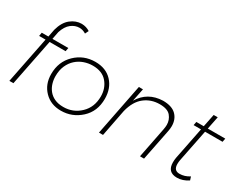

<svg xmlns="http://www.w3.org/2000/svg" viewBox="-84 -1217 2125 1684"><g transform="rotate(30 978.0 -375.0)"><path d="M104 0H63L157 -472H92L98 -508H165L180 -585Q203 -670 254 -710.5Q305 -751 364 -751Q411 -750 447 -726L430 -691Q398 -711 364 -711Q320 -711 281 -680.8Q242 -650.5 221 -585L206 -508H367L360 -472H198Z M583.5 1Q480.5 1 415.5 -66Q350.5 -133 350.5 -236Q350.5 -361 433.5 -441.5Q516.5 -522 634.5 -522Q742.5 -522 805 -455Q867.5 -388 867.5 -282Q867.5 -154 782.5 -76.5Q697.5 1 583.5 1ZM586.5 -38Q684.5 -38 755.5 -105.5Q826.5 -173 826.5 -283Q826.5 -365 777 -423.5Q727.5 -482 631.5 -482Q586.5 -482 543.8 -467Q501 -452 467 -421.5Q433 -391 412.8 -345.2Q392.5 -299.5 392.5 -238Q392.5 -201.5 403.2 -166Q414 -130.5 437 -101.5Q460 -72.5 497 -55.2Q534 -38 586.5 -38Z M1427 0H1386L1447 -309.5Q1452 -337.5 1452 -355.5Q1452 -405.5 1420.5 -444Q1389 -482.5 1309 -482.5Q1222 -482.5 1156.8 -431.5Q1091.5 -380.5 1064.5 -272.5L1011.5 0H970.5L1073.5 -521.5H1115L1088.5 -391.5Q1165 -518.5 1318 -523.5Q1408 -523.5 1451.8 -480.5Q1495.5 -437.5 1495.5 -367.5Q1495.5 -342.5 1489.5 -313.5Z M1759.5 1Q1662.5 1 1662.5 -99Q1662.5 -123 1666.5 -146L1731.5 -472H1656.5L1663.5 -508H1738.5L1764.5 -637H1805.5L1779.5 -508H1956.5L1949.5 -472H1772.5L1707.5 -147Q1703.5 -127 1703.5 -106Q1703.5 -40 1761.5 -40Q1814.5 -40 1861.5 -71L1872.5 -36Q1816.5 1 1759.5 1Z"/></g></svg>

Font: Argentum Sans ExtraLight
Style: Italic
Weight: 200
Italic angle: -11°
Designer: Julieta Ulanovsky (font), Cristiano Sobral (main changes and remaster)
Foundry: Julieta Ulanovsky (font), Cristiano Sobral (main changes and remaster)
Version: Version 2.007;June 15, 2022;FontCreator 14.0.0.2814 64-bit; 